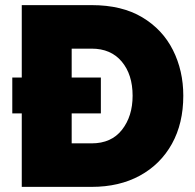

<svg xmlns="http://www.w3.org/2000/svg" viewBox="-20 -730 760 750"><path d="M65 0V-287H28V-427H65V-710H338Q456 -710 535.5 -662.5Q615 -615 655.5 -534.5Q696 -454 696 -356Q696 -248 651.5 -168Q607 -88 526.5 -44Q446 0 338 0ZM498 -356Q498 -439 455.5 -489.5Q413 -540 338 -540H260V-427H374V-287H260V-170H338Q415 -170 456.5 -223Q498 -276 498 -356Z"/></svg>

Font: Raleway Black
Style: Regular
Weight: 900
Designer: Matt McInerney, Pablo Impallari, Rodrigo Fuenzalida
Foundry: Matt McInerney, Pablo Impallari, Rodrigo Fuenzalida
Version: Version 4.026